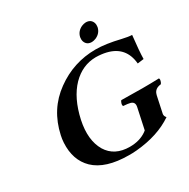

<svg xmlns="http://www.w3.org/2000/svg" viewBox="-185 -1004 1168 1184"><g transform="rotate(-30 399.5 -411.5)"><path d="M502.9 -771Q511.2 -809.1 548.8 -826.2Q564 -832.5 578.1 -833Q614.3 -833 625.5 -801.3Q629.9 -786.6 627 -771Q618.7 -732.9 581.1 -715.8Q565.9 -709.5 551.8 -709Q515.6 -709 504.4 -740.7Q500 -755.4 502.9 -771ZM546.9 -658.2Q617.7 -658.2 718.8 -633.8Q763.2 -623.5 787.6 -623Q774.9 -510.7 774.4 -459L729.5 -453.1Q718.3 -579.1 596.7 -607.9Q563.5 -615.7 523.9 -616.2Q428.2 -615.2 356.4 -542Q282.7 -465.8 252.4 -327.1Q224.6 -196.3 273.9 -112.3Q322.8 -32.2 431.6 -32.2Q502.4 -32.2 551.3 -66.9Q556.6 -70.8 560.5 -74.2L592.3 -223.1Q599.1 -256.3 569.3 -264.6Q555.2 -268.6 520.5 -271Q513.7 -279.3 523.4 -300.8Q525.9 -305.7 528.3 -308.1Q621.6 -306.2 677.2 -306.2Q736.3 -306.2 796.4 -308.1Q803.2 -299.8 793.5 -278.3Q791 -273.4 788.6 -271Q746.1 -266.6 735.4 -233.4Q733.9 -228 732.4 -223.1L707.5 -106Q705.6 -90.3 717.8 -78.1Q613.3 -6.3 454.6 7.8Q426.8 10.3 399.9 9.8Q234.4 9.3 156.2 -65.9Q83.5 -136.7 90.3 -257.8Q91.8 -283.2 97.2 -307.1Q132.8 -472.2 262.2 -565.4Q390.1 -658.2 546.9 -658.2Z"/></g></svg>

Font: Linux Libertine Slanted O
Style: Bold Slanted
Weight: 700
Designer: Philipp H. Poll
Foundry: Philipp H. Poll
Version: Version 5.0.0